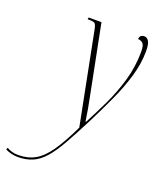

<svg xmlns="http://www.w3.org/2000/svg" viewBox="-278 -631 793 959"><g transform="rotate(20 118.0 -151.5)"><path d="M-68 240Q-84 240 -103 235.5Q-122 231 -134 223L-129 214Q-118 221 -102.5 225.5Q-87 230 -69 230Q-18 230 20.5 208.5Q59 187 94.5 136Q130 85 172 -3L77 -486Q72 -515 64 -520.5Q56 -526 36 -526H26L28 -536H96L168 -172Q175 -138 180.5 -107.5Q186 -77 191 -42H194Q224 -99 256.5 -166.5Q289 -234 311 -309.5Q333 -385 333 -466Q333 -499 322.5 -509Q312 -519 297 -519Q297 -543 323 -543Q336 -543 345.5 -528.5Q355 -514 355 -475Q355 -410 334.5 -340.5Q314 -271 280.5 -198Q247 -125 208 -48Q166 34 134.5 89.5Q103 145 73.5 178Q44 211 10.5 225.5Q-23 240 -68 240Z"/></g></svg>

Font: Noto Serif Display ExtraCondensed Thin
Style: Italic
Weight: 100
Width: 2
Italic angle: -12°
Designer: Monotype Design Team
Foundry: Monotype Imaging Inc.
Version: Version 2.009